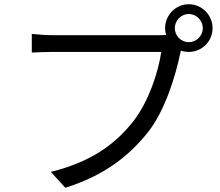

<svg xmlns="http://www.w3.org/2000/svg" viewBox="-20 -851 1040 906"><path d="M871 -652C834 -652 805 -682 805 -718C805 -754 834 -785 871 -785C907 -785 937 -754 937 -718C937 -682 907 -652 871 -652ZM230 -685C197 -685 157 -688 130 -691V-603C155 -604 190 -606 229 -606H741C727 -510 681 -371 610 -280C526 -173 414 -88 220 -40L288 35C471 -22 590 -115 682 -232C761 -335 809 -496 831 -601L833 -612C845 -608 858 -606 871 -606C933 -606 983 -656 983 -718C983 -780 933 -831 871 -831C809 -831 759 -780 759 -718C759 -707 761 -696 764 -686C752 -685 741 -685 731 -685Z"/></svg>

Font: Noto Sans Mono CJK JP Regular
Style: Regular
Weight: 400
Designer: Ryoko NISHIZUKA (kana & ideographs); Paul D. Hunt (Latin, Greek & Cyrillic); Wenlong ZHANG (bopomofo); Sandoll Communica
Foundry: Adobe Systems Incorporated
Version: Version 1.004;PS 1.004;hotconv 1.0.82;makeotf.lib2.5.63406